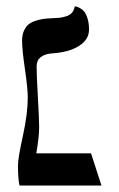

<svg xmlns="http://www.w3.org/2000/svg" viewBox="-20 -574 367 594"><path d="M65.9 -272.5Q65.9 -300.8 57.1 -360.4Q48.3 -419.9 48.3 -448.2Q48.3 -465.3 53.7 -478Q59.1 -490.7 67.4 -497.8Q75.7 -504.9 88.9 -509.3Q102.1 -513.7 113.5 -515.4Q125 -517.1 141.1 -517.6Q155.8 -518.1 164.1 -519Q172.4 -520 184.1 -523.4Q195.8 -526.9 202.4 -534.4Q209 -542 211.4 -554.2Q213.4 -554.2 216.3 -553.7Q219.2 -553.2 226.8 -549.3Q234.4 -545.4 240.2 -538.6Q246.1 -531.7 250.7 -517.1Q255.4 -502.4 255.4 -482.4Q255.4 -451.7 224.4 -431.9Q193.4 -412.1 139.6 -408.7Q118.7 -407.2 106 -397.2Q93.3 -387.2 93.3 -369.1Q93.3 -340.3 97.2 -273.2Q101.1 -206.1 101.1 -181.2Q101.1 -150.4 92.3 -99.6H261.7L293.9 0H40.5Q35.6 -19.5 35.6 -63Q35.6 -84.5 50.8 -153.6Q65.9 -222.7 65.9 -272.5Z"/></svg>

Font: Libertinage
Style: l
Weight: 400
Designer: OSP
Foundry: OSP
Version: Version 1.0; 2008; OFL relea